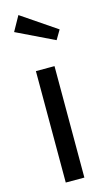

<svg xmlns="http://www.w3.org/2000/svg" viewBox="-123 -836 481 877"><g transform="rotate(-15 117.0 -397.5)"><path d="M161 -527V0H73V-527ZM62 -795 227 -683 201 -639 23 -725Z"/></g></svg>

Font: Fira Sans Extra Condensed
Style: Regular
Weight: 400
Width: 1
Designer: Carrois Corporate & Edenspiekermann AG
Foundry: Carrois Corporate GbR & Edenspiekermann AG
Version: Version 4.203